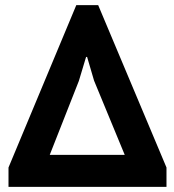

<svg xmlns="http://www.w3.org/2000/svg" viewBox="-20 -725 677 745"><path d="M13 0V-75L276 -705H361L626 -75V0ZM173 -124H464L345 -412L318 -504H314L286 -411Z"/></svg>

Font: PT Sans Caption
Style: Bold
Weight: 700
Designer: A.Korolkova, O.Umpeleva, V.Yefimov
Foundry: ParaType Ltd
Version: Version 2.003W OFL